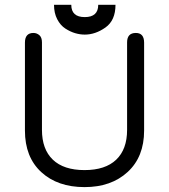

<svg xmlns="http://www.w3.org/2000/svg" viewBox="-20 -764 698 793"><path d="M457 -744.1Q457 -679.7 415.5 -650.4Q374 -621.1 330.1 -621.1Q310.5 -621.1 290.5 -627Q270.5 -632.8 250 -646Q229.5 -659.2 216.3 -684.6Q203.1 -710 203.1 -744.1H274.4Q274.4 -693.4 330.1 -693.4Q385.7 -693.4 385.7 -744.1ZM504.9 -588.9Q504.9 -627.9 541 -627.9Q575.2 -627.9 575.2 -587.9V-224.6Q575.2 -116.2 507.3 -53.7Q439.5 8.8 329.1 8.8Q217.8 8.8 150.4 -53.2Q83 -115.2 83 -224.6V-587.9Q83 -627.9 118.2 -627.9Q131.8 -627.9 142.6 -618.7Q153.3 -609.4 153.3 -588.9V-227.5Q153.3 -147.5 198.2 -104.5Q243.2 -61.5 329.1 -61.5Q415 -61.5 460 -104.5Q504.9 -147.5 504.9 -227.5Z"/></svg>

Font: Jura
Style: DemiBold
Weight: 600
Version: Version 2.4